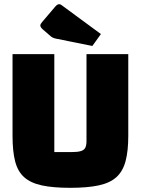

<svg xmlns="http://www.w3.org/2000/svg" viewBox="-20 -884 674 919"><path d="M316 15Q234 15 180.5 3.5Q127 -8 96 -35.5Q65 -63 52.5 -111.5Q40 -160 40 -234V-625H240V-156H320Q350 -156 366 -160.5Q382 -165 388 -176.5Q394 -188 394 -209V-625H594V-234Q594 -161 581 -112.5Q568 -64 537 -36Q506 -8 452 3.5Q398 15 316 15ZM422 -664 248 -699Q239 -701 233.5 -703.5Q228 -706 222 -711L184 -744Q173 -754 173 -762Q173 -769 182 -779L245 -853Q255 -864 263 -864Q269 -864 274 -860L463 -721Z"/></svg>

Font: Changa ExtraBold
Style: Regular
Weight: 800
Designer: Eduardo Rodriguez Tunni
Foundry: Eduardo Rodriguez Tunni
Version: Version 3.002; ttfautohint (v1.8.2)